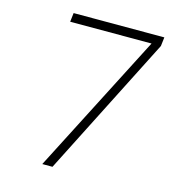

<svg xmlns="http://www.w3.org/2000/svg" viewBox="-105 -787 784 873"><g transform="rotate(15 286.5 -350.0)"><path d="M512 -658H129L134 -700H561L556 -658L222 0H174Z"/></g></svg>

Font: Haskoy ExtraLight
Style: Italic
Weight: 200
Designer: Ertekin Erdin
Foundry: Ertekin Erdin
Version: Version 2.000; ttfautohint (v1.8.4.7-5d5b)